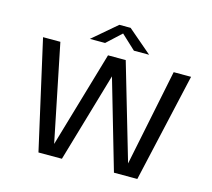

<svg xmlns="http://www.w3.org/2000/svg" viewBox="-122 -1045 1320 1194"><g transform="rotate(15 537.5 -448.5)"><path d="M222.5 0 64.5 -700H176L303 -76.5L484 -695.5H598L778.5 -78.5L905.5 -700H1017.5L859 0H708.5L541.5 -575.5L373.5 0ZM348.5 -765 503 -897H575.5L730 -765H632L539.5 -851L446.5 -765Z"/></g></svg>

Font: Trispace SemiExpanded
Style: Regular
Weight: 400
Width: 6
Designer: Tyler Finck
Foundry: Etcetera Type Company
Version: Version 1.210; ttfautohint (v1.8.3)